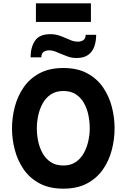

<svg xmlns="http://www.w3.org/2000/svg" viewBox="-20 -1120 760 1152"><path d="M360 12Q276 12 217 -19.8Q158 -51.5 121.8 -104.2Q85.5 -157 68.8 -221Q52 -285 52 -350Q52 -415 68.8 -479Q85.5 -543 121.8 -595.8Q158 -648.5 217 -680.2Q276 -712 360 -712Q444.5 -712 503.2 -680.2Q562 -648.5 598.2 -595.8Q634.5 -543 651 -479Q667.5 -415 667.5 -350Q667.5 -285 651 -221Q634.5 -157 598.2 -104.2Q562 -51.5 503.2 -19.8Q444.5 12 360 12ZM360 -127Q404 -127 434.2 -147.5Q464.5 -168 483 -201.5Q501.5 -235 510 -274.2Q518.5 -313.5 518.5 -350Q518.5 -389 510.5 -428.5Q502.5 -468 484.2 -501Q466 -534 435.5 -554Q405 -574 360 -574Q315 -574 284.5 -553.2Q254 -532.5 235.8 -499Q217.5 -465.5 209.2 -426.2Q201 -387 201 -350Q201 -311.5 209.2 -272.2Q217.5 -233 236 -200Q254.5 -167 285 -147Q315.5 -127 360 -127ZM440 -772Q411.5 -772 388.2 -780.2Q365 -788.5 344 -797.5Q326.5 -805.5 309.5 -811.8Q292.5 -818 275 -818Q256 -818 242 -808.8Q228 -799.5 228 -776H163.5Q163.5 -835.5 189.8 -875.2Q216 -915 282 -915Q310 -915 333 -907.5Q356 -900 376.5 -890.5Q394 -882.5 411.2 -876.2Q428.5 -870 447 -870Q465.5 -870 479.5 -878.8Q493.5 -887.5 494 -911H557Q557 -872.5 546 -841Q535 -809.5 509.2 -790.8Q483.5 -772 440 -772ZM195.5 -988.5V-1100H525.5V-988.5Z"/></svg>

Font: Overpass ExtraBold
Style: Regular
Weight: 800
Designer: Delve Withrington, Dave Bailey, Thomas Jockin
Foundry: Delve Fonts LLC
Version: Version 4.000; ttfautohint (v1.8.3)